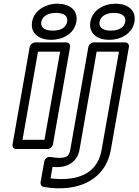

<svg xmlns="http://www.w3.org/2000/svg" viewBox="-20 -783 751 1041"><path d="M221 -25H102L186 -503H306ZM238 25C249 25 264 15 267 0L360 -528C362 -539 355 -553 340 -553H170C159 -553 144 -543 141 -528L48 0C46 11 53 25 68 25ZM266 -617C217 -617 199 -638 204 -665C209 -691 235 -713 283 -713C332 -713 349 -693 344 -665C339 -637 315 -617 266 -617ZM257 -567C320 -567 383 -600 394 -665C405 -730 354 -763 291 -763C229 -763 165 -728 154 -665C143 -600 195 -567 257 -567ZM292 123C354 123 401 88 411 29L504 -503H625L531 29C513 131 443 188 311 188C290 188 270 186 254 184L265 122C275 123 282 123 292 123ZM301 73C284 73 269 70 253 68C231 65 222 83 220 93L200 205C198 215 204 228 216 230C242 235 270 238 302 238C452 238 558 162 581 29L679 -528C681 -539 674 -553 659 -553H488C477 -553 462 -543 459 -528L361 29C355 61 344 73 301 73ZM581 -617C532 -617 515 -638 520 -665C525 -691 549 -713 598 -713C647 -713 664 -691 659 -665C654 -638 630 -617 581 -617ZM572 -567C634 -567 698 -600 709 -665C720 -729 670 -763 607 -763C544 -763 481 -729 470 -665C459 -600 510 -567 572 -567Z"/></svg>

Font: Asimov
Style: XWidOuIt
Weight: 500
Designer: Google
Version: Version 2.000980; 2014